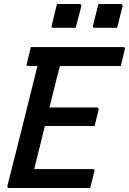

<svg xmlns="http://www.w3.org/2000/svg" viewBox="-20 -934 641 954"><path d="M25 0Q15 0 17 -11Q55 -160 92 -308.5Q129 -457 166 -606H121Q109 -606 113 -617Q119 -640 123.5 -659Q128 -678 133 -700H593Q604 -700 600 -689Q595 -667 590.5 -648Q586 -629 580 -606H278Q274 -590 269.5 -574Q265 -558 261 -542Q252 -507 243.5 -471.5Q235 -436 226 -400H462Q467 -400 469 -396.5Q471 -393 470 -389Q467 -377 461 -352.5Q455 -328 450 -308H203Q190 -254 176.5 -200.5Q163 -147 150 -94H440Q445 -94 448 -91Q451 -88 449 -83Q446 -69 440 -46Q434 -23 428 0ZM263 -914H375Q386 -914 384 -903L356 -796H245Q234 -796 237 -807ZM469 -914H580Q591 -914 589 -903L562 -796H450Q439 -796 442 -807Z"/></svg>

Font: Recursive Sn Lnr St Med
Style: Italic
Weight: 500
Italic angle: -15°
Version: Version 1.079;hotconv 1.0.112;makeotfexe 2.5.65598; ttfautoh